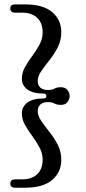

<svg xmlns="http://www.w3.org/2000/svg" viewBox="-20 -754 401 896"><path d="M196.5 -306Q196.5 -317.5 182.5 -317.5Q133.5 -317.5 107.8 -336.5Q82 -355.5 82 -387.5Q82 -414.5 96.5 -440.5Q111 -466.5 130.2 -492.5Q149.5 -518.5 164.2 -545.8Q179 -573 179 -602.5Q179 -646 154 -670.5Q129 -695 82 -695H50Q28 -695 28 -714.5Q28 -733.5 50.5 -733.5H97Q181.5 -733.5 223.8 -697.2Q266 -661 266 -604Q266 -565.5 249.5 -533.2Q233 -501 211 -473.5Q189 -446 172.5 -422Q156 -398 156 -375.5Q156 -356.5 168.2 -345.2Q180.5 -334 204 -334Q223 -334 234.2 -340.5Q245.5 -347 264.5 -347Q283.5 -347 294.2 -334.5Q305 -322 305 -306Q305 -290 294.5 -277.2Q284 -264.5 264.5 -264.5Q245.5 -264.5 234.2 -271Q223 -277.5 204 -277.5Q180.5 -277.5 168.2 -266.2Q156 -255 156 -236Q156 -214 172.5 -189.8Q189 -165.5 211 -138Q233 -110.5 249.5 -78.5Q266 -46.5 266 -8Q266 49 223.8 85.5Q181.5 122 97 122H50.5Q28 122 28 102.5Q28 83 50 83H82Q129 83 154 58.8Q179 34.5 179 -9.5Q179 -38.5 164.2 -66Q149.5 -93.5 130.2 -119.5Q111 -145.5 96.5 -171.5Q82 -197.5 82 -224Q82 -256 107.8 -275.2Q133.5 -294.5 182.5 -294.5Q196.5 -294.5 196.5 -306Z"/></svg>

Font: Fraunces 72pt S050
Style: Regular
Weight: 400
Version: Version 1.000; ttfautohint (v1.8.3)